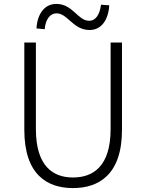

<svg xmlns="http://www.w3.org/2000/svg" viewBox="-20 -946 745 979"><path d="M352 13C483 13 602 -55 602 -284V-729H544V-288C544 -98 455 -41 352 -41C251 -41 163 -98 163 -288V-729H104V-284C104 -55 221 13 352 13ZM437 -793C498 -793 533 -846 537 -919L495 -922C489 -871 467 -840 435 -840C376 -840 352 -926 267 -926C205 -926 170 -872 166 -801L208 -797C212 -848 236 -878 268 -878C326 -878 352 -793 437 -793Z"/></svg>

Font: Noto Sans SC Light
Style: Regular
Weight: 300
Designer: Ryoko NISHIZUKA 西塚涼子 (kana, bopomofo & ideographs); Paul D. Hunt (Latin, Greek & Cyrillic); Sandoll Communications 산돌커뮤니
Foundry: Adobe
Version: Version 2.004;hotconv 1.0.118;makeotfexe 2.5.65603